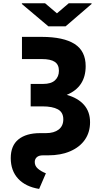

<svg xmlns="http://www.w3.org/2000/svg" viewBox="-20 -957 623 1195"><path d="M116.7 -727.5H240.2Q376 -727.1 444.6 -683.1Q513.2 -639.2 513.2 -545.4Q513.2 -415.5 395.5 -366.7Q465.8 -346.7 503.2 -304Q540.5 -261.2 540.5 -196.3Q540.5 -133.8 508.5 -87.6Q476.6 -41.5 417.7 -15.9Q358.9 9.8 279.3 9.8H247.1Q221.7 9.8 209 21.5Q196.3 33.2 196.3 51.3Q196.3 75.7 215.6 92.5Q234.9 109.4 265.6 121.6L223.6 218.8Q139.2 205.1 93 155.3Q46.9 105.5 46.9 26.9Q46.9 -50.8 95 -89.6Q143.1 -128.4 230 -128.4H266.6Q315.9 -128.4 345 -150.6Q374 -172.9 374 -214.4Q374 -257.8 340.3 -276.4Q306.6 -294.9 244.1 -294.9H170.9V-342.3V-434.6H248Q298.3 -434.6 322.5 -457.3Q346.7 -480 346.7 -516.6Q346.7 -554.7 321 -572Q295.4 -589.4 240.2 -589.4H116.7ZM260.7 -936.5 334.5 -874 407.7 -936.5H549.8V-932.1L388.2 -793H281.2L116.2 -932.1V-936.5Z"/></svg>

Font: Inter Extra Bold
Style: Regular
Weight: 800
Designer: Rasmus Andersson
Foundry: rsms
Version: Version 4.000;git-3c8e0fc